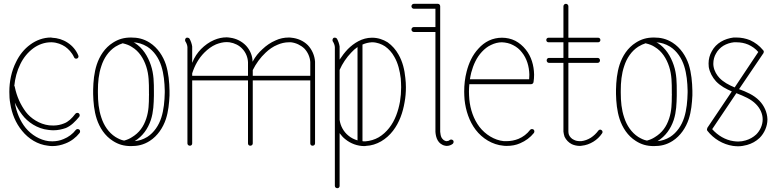

<svg xmlns="http://www.w3.org/2000/svg" viewBox="-20 -768 4088 1008"><path d="M324 -15C353 -26 379 -46 398 -70C402 -76 401 -84 396 -88C390 -92 382 -91 378 -86C362 -65 339 -48 314 -38C296 -30 275 -26 255 -26C248 -26 242 -27 235 -27C189 -33 145 -60 115 -96C85 -133 66 -180 58 -228V-229C68 -207 81 -186 96 -166C125 -127 176 -92 234 -86C243 -85 251 -84 260 -84C284 -84 306 -89 326 -96C354 -108 375 -130 396 -155C400 -161 399 -168 394 -173C388 -177 381 -176 376 -171C357 -146 338 -128 316 -120C299 -113 280 -109 260 -109C253 -109 245 -110 238 -110C187 -116 141 -147 116 -180C87 -219 68 -262 58 -310C58 -313 57 -315 55 -317C59 -357 69 -396 87 -432C103 -465 126 -493 154 -514C181 -534 214 -546 247 -546C248 -546 250 -546 252 -546C280 -545 304 -535 322 -523C339 -511 357 -493 369 -467C371 -461 379 -458 385 -461C391 -463 394 -471 391 -477C380 -504 360 -528 335 -544C311 -560 282 -569 252 -570C250 -571 249 -571 247 -571C208 -571 170 -557 139 -534C107 -511 82 -479 65 -444C40 -395 29 -340 29 -286C29 -265 30 -244 34 -224C42 -172 62 -122 96 -81C130 -39 178 -9 232 -3C240 -2 247 -1 255 -1C278 -1 302 -6 324 -15Z M494 -286C494 -288 494 -290 494 -292C494 -336 498 -380 512 -421C525 -462 550 -500 586 -523C599 -531 612 -537 625 -541C626 -541 626 -540 627 -540C644 -536 660 -530 673 -521C710 -499 734 -461 748 -418C762 -375 762 -332 762 -287V-277C762 -273 763 -269 762 -265C762 -224 761 -185 748 -146C734 -103 711 -71 673 -48C661 -40 647 -34 632 -30C632 -30 631 -30 631 -30C615 -33 601 -40 586 -49C550 -72 525 -110 512 -151C498 -192 494 -236 494 -281C494 -283 494 -284 494 -286ZM851 -143C864 -183 868 -226 870 -267C870 -268 870 -269 870 -271C870 -272 870 -279 870 -292C869 -337 865 -384 851 -429C836 -474 808 -517 766 -544C733 -565 702 -571 668 -571C630 -571 601 -562 573 -544C530 -517 503 -474 488 -429C474 -386 470 -341 469 -297C469 -294 469 -291 469 -286C469 -281 469 -277 469 -274C470 -231 474 -186 488 -143C503 -98 530 -55 573 -28C601 -10 630 -1 668 -1C702 -1 733 -7 766 -28C808 -55 836 -98 851 -143ZM687 -543 681 -546C706 -544 728 -538 753 -523C789 -500 814 -462 827 -421C840 -380 844 -336 845 -292V-284C845 -283 845 -283 845 -283C845 -283 845 -282 845 -282C844 -237 840 -192 827 -151C814 -110 789 -72 753 -49C730 -35 709 -29 687 -27C729 -53 756 -91 772 -138C786 -181 787 -224 788 -265V-274V-277V-287C788 -332 788 -379 772 -426C756 -473 730 -516 687 -543Z M964 -512V-15C964 -8 970 -3 977 -3C984 -3 989 -8 989 -15V-346H1282V-15C1282 -8 1287 -3 1294 -3C1301 -3 1307 -8 1307 -15V-346H1609V-15C1609 -8 1614 -3 1621 -3C1628 -3 1634 -8 1634 -15V-444C1632 -476 1618 -508 1596 -531C1573 -554 1542 -567 1510 -570C1505 -571 1500 -571 1496 -571C1472 -571 1448 -566 1427 -556C1401 -545 1378 -529 1358 -510C1338 -492 1321 -472 1306 -444C1306 -476 1292 -506 1272 -528C1250 -551 1220 -566 1189 -570C1182 -571 1176 -572 1170 -572C1147 -572 1125 -567 1104 -558C1078 -547 1055 -530 1035 -510C1017 -491 1001 -469 989 -438V-512C989 -516 989 -520 989 -524C987 -538 982 -552 975 -565C971 -570 963 -572 957 -569C952 -565 950 -557 953 -551C959 -542 963 -532 964 -521C964 -518 964 -515 964 -512ZM989 -370V-383C1002 -424 1023 -462 1053 -492C1071 -510 1091 -525 1114 -535C1132 -542 1151 -547 1170 -547C1175 -547 1180 -546 1185 -546C1211 -542 1236 -530 1253 -511C1271 -492 1281 -466 1282 -441V-370ZM1307 -370V-400C1324 -434 1347 -466 1375 -492C1393 -509 1414 -524 1437 -533C1455 -541 1476 -546 1496 -546C1500 -546 1504 -546 1508 -546C1534 -543 1559 -531 1578 -513C1596 -494 1607 -469 1609 -443V-370Z M1806 -510C1790 -493 1776 -475 1763 -455V-512C1763 -516 1763 -520 1763 -524C1761 -538 1756 -552 1749 -565C1745 -570 1737 -572 1731 -569C1726 -565 1724 -557 1727 -551C1733 -542 1737 -532 1738 -521C1738 -518 1738 -515 1738 -512V208C1738 215 1744 220 1751 220C1758 220 1763 215 1763 208V-69C1772 -57 1781 -46 1793 -37C1821 -14 1857 -1 1893 -1C1896 -1 1898 -1 1901 -2C1929 -3 1957 -12 1981 -26C2005 -40 2026 -59 2043 -81C2077 -125 2095 -178 2104 -231C2109 -257 2111 -284 2111 -310C2111 -326 2110 -343 2108 -359C2104 -401 2094 -444 2072 -482C2058 -507 2039 -529 2015 -546C1991 -561 1963 -570 1934 -570H1932C1907 -570 1883 -563 1862 -552C1841 -541 1822 -526 1806 -510ZM1763 -401C1778 -435 1799 -466 1824 -492C1834 -503 1845 -513 1857 -521V-31C1840 -36 1823 -44 1809 -56C1784 -76 1767 -107 1763 -139ZM1883 -534C1898 -541 1915 -545 1932 -546H1934C1960 -546 1984 -536 2001 -525C2021 -511 2038 -492 2050 -470C2070 -436 2079 -396 2084 -356C2085 -341 2086 -326 2086 -310C2086 -285 2084 -260 2080 -235C2071 -185 2054 -135 2023 -96C2008 -77 1990 -60 1968 -47C1947 -35 1923 -28 1899 -26C1897 -26 1896 -26 1893 -26C1890 -26 1886 -26 1883 -27Z M2279 -748H2153C2146 -748 2140 -742 2140 -735C2140 -728 2146 -722 2153 -722H2266V-626H2153C2146 -626 2140 -620 2140 -613C2140 -606 2146 -600 2153 -600H2266V-79V-77V-76C2267 -61 2270 -45 2278 -31C2282 -24 2287 -18 2294 -13C2301 -8 2309 -4 2318 -3C2320 -2 2323 -2 2325 -2C2337 -2 2348 -6 2357 -13C2362 -18 2363 -26 2359 -31C2354 -36 2346 -37 2341 -33C2337 -29 2331 -27 2325 -27C2324 -27 2323 -27 2322 -27C2318 -28 2313 -30 2309 -33C2305 -36 2302 -40 2299 -44C2294 -53 2292 -64 2291 -76V-77V-78V-735C2291 -742 2286 -748 2279 -748Z M2767 -259H2435ZM2711 -16C2739 -28 2764 -46 2783 -70C2787 -76 2786 -84 2781 -88C2775 -92 2767 -91 2763 -86C2747 -65 2726 -49 2702 -39C2682 -31 2661 -27 2640 -27C2635 -27 2630 -27 2625 -27C2575 -32 2528 -62 2497 -102C2466 -143 2449 -194 2444 -246C2443 -260 2442 -273 2442 -287C2442 -300 2443 -313 2444 -326H2768C2775 -326 2780 -331 2781 -337C2783 -350 2784 -362 2784 -375V-377C2783 -424 2770 -471 2740 -508C2725 -527 2706 -543 2685 -554C2663 -565 2639 -570 2615 -570C2592 -570 2568 -565 2547 -555C2526 -545 2507 -530 2492 -513C2460 -479 2441 -436 2430 -393C2421 -359 2417 -323 2417 -287C2417 -273 2418 -258 2419 -244C2425 -188 2443 -132 2477 -87C2512 -41 2565 -8 2623 -3C2629 -2 2635 -2 2640 -2C2665 -2 2689 -6 2711 -16ZM2447 -352C2449 -363 2451 -375 2454 -387C2465 -428 2482 -466 2510 -496C2524 -511 2540 -524 2558 -532C2576 -541 2596 -546 2615 -546C2635 -545 2656 -541 2674 -531C2692 -522 2708 -509 2720 -493C2746 -461 2758 -419 2759 -377V-375C2759 -367 2758 -359 2758 -352Z M2964 -78V-438H3118C3125 -438 3130 -444 3130 -451C3130 -458 3125 -464 3118 -464H2964V-546H3120C3127 -546 3132 -551 3132 -558C3132 -565 3127 -570 3120 -570H2964V-735C2964 -742 2958 -748 2951 -748C2944 -748 2938 -742 2938 -735V-570H2860C2853 -570 2848 -565 2848 -558C2848 -551 2853 -546 2860 -546H2938V-464H2862C2855 -464 2850 -458 2850 -451C2850 -444 2855 -438 2862 -438H2938V-77C2939 -68 2941 -59 2944 -50C2952 -33 2966 -19 2982 -11C2995 -5 3010 -2 3024 -2C3027 -2 3031 -2 3034 -3C3056 -5 3077 -13 3095 -24C3113 -35 3129 -50 3141 -68C3145 -73 3144 -81 3138 -85C3133 -89 3125 -88 3121 -82C3110 -67 3097 -55 3082 -45C3066 -35 3049 -29 3032 -27C3029 -27 3027 -27 3024 -27C3013 -27 3002 -29 2993 -34C2981 -39 2972 -49 2967 -60C2965 -65 2964 -72 2964 -78Z M3239 -286C3239 -288 3239 -290 3239 -292C3239 -336 3243 -380 3257 -421C3270 -462 3295 -500 3331 -523C3344 -531 3357 -537 3370 -541C3371 -541 3371 -540 3372 -540C3389 -536 3405 -530 3418 -521C3455 -499 3479 -461 3493 -418C3507 -375 3507 -332 3507 -287V-277C3507 -273 3508 -269 3507 -265C3507 -224 3506 -185 3493 -146C3479 -103 3456 -71 3418 -48C3406 -40 3392 -34 3377 -30C3377 -30 3376 -30 3376 -30C3360 -33 3346 -40 3331 -49C3295 -72 3270 -110 3257 -151C3243 -192 3239 -236 3239 -281C3239 -283 3239 -284 3239 -286ZM3596 -143C3609 -183 3613 -226 3615 -267C3615 -268 3615 -269 3615 -271C3615 -272 3615 -279 3615 -292C3614 -337 3610 -384 3596 -429C3581 -474 3553 -517 3511 -544C3478 -565 3447 -571 3413 -571C3375 -571 3346 -562 3318 -544C3275 -517 3248 -474 3233 -429C3219 -386 3215 -341 3214 -297C3214 -294 3214 -291 3214 -286C3214 -281 3214 -277 3214 -274C3215 -231 3219 -186 3233 -143C3248 -98 3275 -55 3318 -28C3346 -10 3375 -1 3413 -1C3447 -1 3478 -7 3511 -28C3553 -55 3581 -98 3596 -143ZM3432 -543 3426 -546C3451 -544 3473 -538 3498 -523C3534 -500 3559 -462 3572 -421C3585 -380 3589 -336 3590 -292V-284C3590 -283 3590 -283 3590 -283C3590 -283 3590 -282 3590 -282C3589 -237 3585 -192 3572 -151C3559 -110 3534 -72 3498 -49C3475 -35 3454 -29 3432 -27C3474 -53 3501 -91 3517 -138C3531 -181 3532 -224 3533 -265V-274V-277V-287C3533 -332 3533 -379 3517 -426C3501 -473 3475 -516 3432 -543Z M3908 -534C3928 -525 3947 -512 3961 -495L3837 -309C3806 -322 3778 -337 3757 -359C3744 -373 3730 -394 3726 -420C3725 -425 3725 -430 3725 -435C3725 -453 3730 -472 3739 -487C3748 -504 3762 -518 3778 -528C3795 -538 3814 -544 3833 -546C3838 -546 3843 -546 3847 -546C3868 -546 3889 -542 3908 -534ZM3846 -279 3848 -278C3886 -263 3923 -248 3949 -221C3970 -200 3984 -171 3984 -142V-141C3984 -112 3971 -83 3950 -62C3935 -48 3916 -37 3895 -31C3882 -27 3869 -25 3855 -25C3847 -25 3839 -26 3831 -27C3788 -33 3748 -57 3719 -90ZM3986 -486C3989 -489 3990 -494 3990 -498C3990 -498 3990 -498 3990 -498C3989 -501 3988 -504 3985 -506C3967 -528 3944 -545 3918 -557C3896 -566 3871 -571 3847 -571C3842 -571 3836 -571 3831 -571C3808 -568 3785 -561 3765 -549C3745 -537 3728 -520 3717 -499C3706 -480 3700 -458 3700 -435C3700 -429 3701 -423 3701 -416C3706 -388 3720 -362 3739 -341C3763 -316 3792 -301 3822 -288L3695 -99C3694 -98 3693 -96 3693 -94C3691 -90 3691 -85 3694 -81C3727 -39 3775 -10 3828 -2C3837 -1 3846 0 3855 0C3871 0 3887 -3 3902 -7C3927 -14 3949 -26 3968 -44C3993 -69 4009 -105 4009 -141V-142C4008 -178 3992 -213 3967 -239C3937 -270 3898 -286 3860 -300Z"/></svg>

Font: LS
Style: LightAlt
Weight: 250
Designer: BSozoo
Foundry: BSozoo
Version: Version 001.000